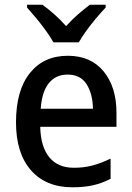

<svg xmlns="http://www.w3.org/2000/svg" viewBox="-20 -786 559 816"><path d="M268 -549Q366 -549 420.5 -482.5Q475 -416 475 -307V-247H151Q153 -162 189.5 -117.5Q226 -73 294 -73Q338 -73 374.5 -83Q411 -93 450 -112V-26Q413 -7 375 1.5Q337 10 288 10Q175 10 111.5 -62.5Q48 -135 48 -266Q48 -402 107 -475.5Q166 -549 268 -549ZM267 -469Q217 -469 187.5 -432.5Q158 -396 153 -324H375Q374 -387 348 -428Q322 -469 267 -469ZM207 -606Q195 -628 175.5 -655Q156 -682 134.5 -708Q113 -734 95 -754V-766H160Q184 -749 210.5 -725.5Q237 -702 261 -675Q286 -703 311.5 -725Q337 -747 362 -766H429V-754Q411 -735 389 -709Q367 -683 347 -655.5Q327 -628 315 -606Z"/></svg>

Font: Noto Sans Sinhala UI SemiCondensed Medium
Style: Regular
Weight: 500
Width: 4
Designer: Jelle Bosma - Monotype Design Team
Foundry: Monotype Imaging Inc.
Version: Version 2.006; ttfautohint (v1.8.4.7-5d5b)